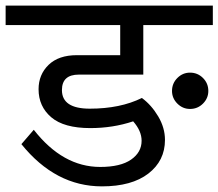

<svg xmlns="http://www.w3.org/2000/svg" viewBox="-40 -667 776 682"><path d="M716 -647V-578H469V-402H240Q180 -402 180 -347Q180 -281 279 -281Q387 -281 464 -319Q498 -294 522 -253.5Q546 -213 546 -170Q546 -96 487 -50.5Q428 -5 322 -5Q157 -5 36 -155L80 -206Q183 -74 316 -74Q388 -74 425.5 -100Q463 -126 463 -167Q463 -202 433 -236Q361 -212 281 -212Q187 -212 142 -250.5Q97 -289 97 -350Q97 -402 132.5 -436.5Q168 -471 233 -471H387V-578H-20V-647ZM635 -409Q662 -409 681 -390Q700 -371 700 -344Q700 -318 681 -299Q662 -280 635 -280Q609 -280 590 -299Q571 -318 571 -344Q571 -371 590 -390Q609 -409 635 -409Z"/></svg>

Font: Martel Sans
Style: Regular
Weight: 400
Designer: Dan Reynolds and Mathieu Réguer
Foundry: Dan Reynolds and Mathieu Réguer
Version: Version 1.001;PS 001.001;hotconv 1.0.70;makeotf.lib2.5.58329